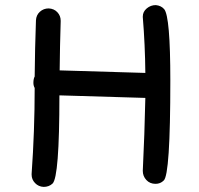

<svg xmlns="http://www.w3.org/2000/svg" viewBox="-20 -725 780 753"><path d="M151 8Q131 7 117.5 -7Q104 -21 104 -40V-43Q116 -211 116 -380Q111 -389 111 -400Q111 -416 116 -425Q117 -535 121 -645Q122 -666 136.5 -679Q151 -692 171 -692Q192 -691 205 -677Q218 -663 218 -644V-641Q215 -545 214 -449L550 -439Q549 -549 540 -658V-660Q540 -679 555.5 -692Q571 -705 591 -705Q612 -703 624 -689Q648 -660 648 -409Q648 -39 622 -17Q609 -4 590 -4Q568 -4 554 -19Q540 -34 540 -55Q547 -198 550 -341L213 -351Q213 -30 186 -5Q172 8 151 8Z"/></svg>

Font: Bad Comic
Style: Regular
Weight: 400
Designer: GGBotNet
Foundry: f0n7
Version: 0.9